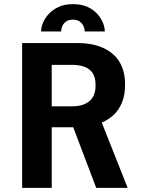

<svg xmlns="http://www.w3.org/2000/svg" viewBox="-20 -908 690 928"><path d="M87 0V-700H359Q386.5 -700 417.8 -694.8Q449 -689.5 478.5 -676.5Q508 -663.5 532 -640.8Q556 -618 570.2 -583.2Q584.5 -548.5 584.5 -499.5Q584.5 -447.5 569 -411Q553.5 -374.5 527.8 -351.2Q502 -328 471.2 -315.2Q440.5 -302.5 409.8 -297.8Q379 -293 353.5 -293H230V0ZM445 0 319.5 -331 460 -345.5 597 0ZM230 -394H329.5Q361.5 -394 387 -404Q412.5 -414 427.2 -436.2Q442 -458.5 442 -496Q442 -535 426.8 -556.2Q411.5 -577.5 386 -586Q360.5 -594.5 328 -594.5H230ZM333 -888Q373.5 -888 402.5 -874.8Q431.5 -861.5 450 -841Q468.5 -820.5 477.5 -798Q486.5 -775.5 486.5 -756H389.5Q389.5 -768 383.8 -781.2Q378 -794.5 365.5 -803.8Q353 -813 332 -813Q311.5 -813 299 -803.8Q286.5 -794.5 281 -781.2Q275.5 -768 275.5 -756H178.5Q178.5 -775.5 187.8 -798Q197 -820.5 216 -841Q235 -861.5 264 -874.8Q293 -888 333 -888Z"/></svg>

Font: Trispace Thin SemiBold
Style: Regular
Weight: 600
Version: Version 1.210